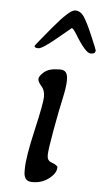

<svg xmlns="http://www.w3.org/2000/svg" viewBox="-51 -738 411 754"><g transform="rotate(5 154.5 -361.0)"><path d="M67.9 -550.8Q67.9 -553.2 130.6 -628.4Q193.4 -703.6 214.4 -703.6Q235.4 -703.6 249.3 -683.6Q263.2 -663.6 285.9 -610.4Q308.6 -557.1 308.6 -554.2Q308.6 -540.5 292 -540.5H289.1Q269.5 -540.5 227.1 -610.4Q212.9 -633.3 207.5 -633.3Q207 -633.3 152.8 -588.1Q98.6 -543 83.3 -543Q67.9 -543 67.9 -550.8ZM71.8 -56.2V-66.9Q71.8 -111.8 96.9 -220.9Q122.1 -330.1 122.1 -355.5Q122.1 -380.9 108.2 -396.2Q94.2 -411.6 94.2 -422.9Q94.2 -434.1 113.3 -450.7Q132.3 -467.3 172.4 -467.3H177.7Q206.1 -467.3 206.1 -430.7V-424.3Q206.1 -400.9 195.1 -351.3Q184.1 -301.8 170.4 -225.1Q156.7 -148.4 156.7 -127.7Q156.7 -106.9 172.9 -101.1Q198.7 -91.8 198.7 -83.5Q198.7 -60.5 171.1 -39.1Q143.6 -17.6 108.4 -17.6H103.5Q71.8 -17.6 71.8 -56.2Z"/></g></svg>

Font: Averia Libre Light
Style: Italic
Weight: 300
Italic angle: -8.5°
Version: Version 1.002